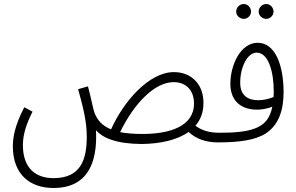

<svg xmlns="http://www.w3.org/2000/svg" viewBox="-20 -704 1474 956"><path d="M246 232C416 232 466 107 458 -55C492 -18 556 12 685 13C779 12 863 -7 919 -47C957 -12 1005 5 1066 5C1093 5 1101 -6 1101 -20C1101 -34 1094 -43 1073 -43C1018 -43 983 -56 953 -78C979 -108 993 -145 993 -191C994 -281 936 -345 846 -345C721 -345 594 -197 533 -60C488 -78 465 -106 451 -141C442 -166 438 -198 418 -274L369 -260C391 -179 412 -105 412 -24C412 90 383 183 246 183C158 183 94 134 94 18C94 -32 110 -85 142 -148L101 -170C52 -76 44 -17 44 25C44 165 130 232 246 232ZM845 -295C910 -295 946 -250 946 -189C946 -73 822 -37 690 -37C645 -37 608 -40 578 -46C648 -190 750 -295 845 -295Z M1306 -610C1325 -610 1342 -627 1342 -646C1342 -667 1325 -684 1306 -684C1285 -684 1268 -667 1268 -646C1268 -627 1285 -610 1306 -610ZM1194 -610C1213 -610 1230 -627 1230 -646C1230 -667 1213 -684 1194 -684C1173 -684 1156 -667 1156 -646C1156 -627 1173 -610 1194 -610Z M1066 5C1170 5 1251 -6 1304 -40C1370 -84 1392 -159 1392 -245C1392 -380 1350 -491 1263 -491C1178 -491 1127 -381 1127 -286C1127 -208 1174 -158 1260 -158C1279 -158 1311 -162 1336 -173C1325 -118 1301 -90 1270 -74C1221 -46 1139 -43 1073 -43ZM1176 -292C1176 -370 1212 -442 1258 -442C1317 -442 1343 -345 1343 -250C1343 -240 1343 -230 1342 -221C1319 -211 1291 -205 1266 -205C1220 -205 1176 -224 1176 -292Z"/></svg>

Font: Noto Sans Arabic ExtCond Light
Style: Regular
Weight: 300
Width: 2
Designer: Monotype Design Team, Nadine Chahine, Nizar Qandah and Khaled Hosny
Foundry: Monotype Imaging Inc.
Version: Version 2.012